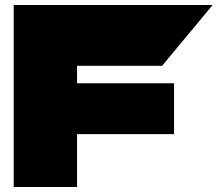

<svg xmlns="http://www.w3.org/2000/svg" viewBox="-20 -750 872 770"><path d="M289 -486V-730H832V-729L630 -486ZM35 0V-415L289 -212V0ZM289 -212 35 -415V-416H678V-212ZM35 -416V-730H289V-416Z"/></svg>

Font: Foldit Black
Style: Regular
Weight: 900
Version: Version 1.003